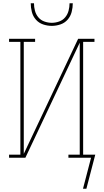

<svg xmlns="http://www.w3.org/2000/svg" viewBox="-20 -975 640 1187"><path d="M300 -815Q273 -815 246.5 -824Q220 -833 202 -853.5Q184 -874 177 -901Q170 -928 170 -955H190Q190 -932 196 -909Q202 -886 217 -868Q232 -850 254.5 -842Q277 -834 300 -834Q323 -834 345.5 -842Q368 -850 383 -868Q398 -886 404 -909Q410 -932 410 -955H430Q430 -928 423 -901Q416 -874 398 -853.5Q380 -833 353.5 -824Q327 -815 300 -815ZM493 192 543 0H403V-19H473V-711L137 0H36V-19H106V-716H36V-735H197V-716H127V-24L463 -735H564V-716H494V-19H569L514 192Z"/></svg>

Font: Iosevka Curly Slab ThEx
Style: Regular
Weight: 100
Width: 7
Monospace: yes
Designer: Belleve Invis
Foundry: Belleve Invis
Version: Version 11.1.0; ttfautohint (v1.8.3)